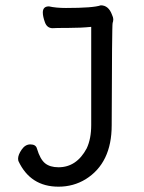

<svg xmlns="http://www.w3.org/2000/svg" viewBox="-20 -521 540 722"><path d="M200 181Q94 181 49 84L48 76Q48 61 61.5 41.5Q75 22 94 22Q115 22 119 38Q131 78 149.5 93Q168 108 200 108Q268 108 306 37Q323 1 323 -51V-420Q284 -416 236 -416Q188 -416 178 -415Q157 -415 149 -437Q141 -459 141 -474Q141 -497 164 -497Q191 -491 228 -491Q331 -491 359 -501Q388 -501 401 -466Q406 -455 406 -449Q406 -441 403.5 -434.5Q401 -428 400 -50Q400 92 302 153Q256 181 200 181Z"/></svg>

Font: LXGW WenKai Mono TC
Style: Bold
Weight: 700
Designer: LXGW / Fontworks Inc.
Foundry: LXGW / Fontworks Inc.
Version: Version 1.330